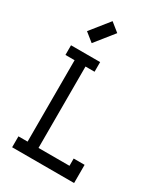

<svg xmlns="http://www.w3.org/2000/svg" viewBox="-220 -1001 946 1093"><g transform="rotate(30 252.5 -454.0)"><path d="M87.4 -785.6 185.1 -907.7 242.2 -861.8 144.5 -739.7ZM384.3 -71.8V-119.6H456.1V0H48.8V-71.8H108.9V-606.9H48.8V-670.4H240.2V-606.9H180.7V-71.8Z"/></g></svg>

Font: Eligible
Style: Regular
Weight: 500
Version: Version 1.1